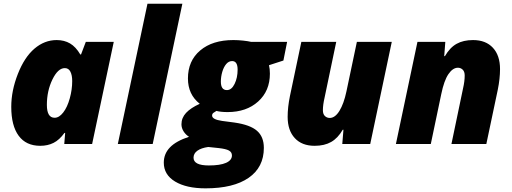

<svg xmlns="http://www.w3.org/2000/svg" viewBox="-20 -780 2775 1040"><path d="M275.9 -142.1Q300.3 -142.1 322.5 -170.7Q344.7 -199.2 357.9 -247.1Q371.1 -294.9 371.1 -340.8Q371.1 -372.6 361.3 -391.8Q351.6 -411.1 331.1 -411.1Q293.9 -411.1 263.9 -349.4Q233.9 -287.6 233.9 -211.9Q233.9 -142.1 275.9 -142.1ZM479 0H328.1L333 -60.1H329.1Q301.8 -22 270 -6.1Q238.3 9.8 198.2 9.8Q121.1 9.8 81.1 -44.7Q41 -99.1 41 -201.2Q41 -288.6 76.7 -379.4Q112.3 -470.2 166.7 -516.6Q221.2 -563 287.1 -563Q328.1 -563 359.4 -544.7Q390.6 -526.4 415 -484.9H418.9L444.8 -553.2H596.2Z M807.1 0H618.2L778.8 -759.8H967.8Z M1535.2 -553.2 1515.1 -452.1 1437 -426.8Q1441.9 -407.2 1441.9 -380.9Q1441.9 -287.6 1378.4 -230.2Q1314.9 -172.9 1212.9 -172.9Q1175.8 -172.9 1152.3 -179.2Q1142.6 -173.8 1135.7 -168.5Q1128.9 -163.1 1128.9 -153.8Q1128.9 -132.8 1183.1 -125L1250 -116.2Q1335 -104 1372.1 -71.5Q1409.2 -39.1 1409.2 21Q1409.2 126 1326.9 183.1Q1244.6 240.2 1093.3 240.2Q989.7 240.2 928.5 203.4Q867.2 166.5 867.2 101.1Q867.2 53.2 900.4 18.6Q933.6 -16.1 1003.9 -39.1Q985.8 -50.3 974.4 -68.4Q962.9 -86.4 962.9 -106.9Q962.9 -141.6 987.8 -168.5Q1012.7 -195.3 1062 -217.8Q998 -268.1 998 -355Q998 -450.7 1064.5 -506.8Q1130.9 -563 1244.1 -563Q1269 -563 1296.6 -560.1Q1324.2 -557.1 1340.3 -553.2ZM1028.3 74.2Q1028.3 116.2 1111.3 116.2Q1172.4 116.2 1204.3 102.1Q1236.3 87.9 1236.3 62Q1236.3 44.4 1220.2 35.4Q1204.1 26.4 1164.1 22L1107.9 16.1Q1069.8 21.5 1049.1 36.4Q1028.3 51.3 1028.3 74.2ZM1176.3 -337.9Q1176.3 -292 1209 -292Q1234.4 -292 1250.7 -325.4Q1267.1 -358.9 1267.1 -402.8Q1267.1 -449.2 1237.3 -449.2Q1218.8 -449.2 1205.1 -432.9Q1191.4 -416.5 1183.8 -390.1Q1176.3 -363.8 1176.3 -337.9Z M1729 -183.1Q1729 -161.6 1740 -151.4Q1751 -141.1 1766.1 -141.1Q1794.9 -141.1 1818.6 -179.4Q1842.3 -217.8 1856.4 -284.2L1913.1 -553.2H2102.1L1985.4 0H1834L1840.3 -77.1H1836.4Q1810.1 -31.7 1773.7 -11Q1737.3 9.8 1684.1 9.8Q1615.2 9.8 1576.7 -32Q1538.1 -73.7 1538.1 -147Q1538.1 -198.7 1550.3 -258.8L1612.3 -553.2H1801.3L1738.3 -252Q1729 -211.9 1729 -183.1Z M2497.1 -371.1Q2497.1 -392.1 2486.3 -402.6Q2475.6 -413.1 2460.4 -413.1Q2432.6 -413.1 2408.9 -378.4Q2385.3 -343.8 2370.1 -270L2313.5 0H2124.5L2241.2 -553.2H2392.1L2386.2 -476.1H2390.1Q2417 -522.5 2453.4 -542.7Q2489.7 -563 2542.5 -563Q2611.3 -563 2649.9 -521.2Q2688.5 -479.5 2688.5 -405.8Q2688.5 -354 2676.3 -293.9L2614.3 0H2425.3L2488.3 -301.8Q2497.1 -339.8 2497.1 -371.1Z"/></svg>

Font: TypoPRO Open Sans
Style: Italic
Weight: 800
Italic angle: -12°
Foundry: Ascender Corporation
Version: Version 1.10